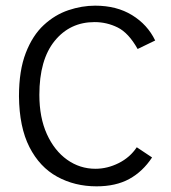

<svg xmlns="http://www.w3.org/2000/svg" viewBox="-20 -648 603 678"><path d="M321 10Q244 10 182 -24Q120 -58 84 -128.5Q48 -199 47 -308Q47 -399 71 -461Q95 -523 134.5 -559.5Q174 -596 221.5 -612Q269 -628 316 -628Q392 -628 446.5 -594.5Q501 -561 528 -505L466 -475Q434 -532 395.5 -551Q357 -570 314 -570Q227 -570 173 -503.5Q119 -437 119 -313Q119 -233 145.5 -174.5Q172 -116 217 -84Q262 -52 317 -52Q359 -52 399 -72Q439 -92 463 -128L517 -92Q484 -42 436.5 -16Q389 10 321 10Z"/></svg>

Font: Inconsolata SemiExpanded
Style: Regular
Weight: 400
Width: 6
Monospace: yes
Designer: Raph Levien, Cyreal, Brenton Simpson
Foundry: Raph Levien, Cyreal, Google
Version: Version 3.100; ttfautohint (v1.8.4.7-5d5b)